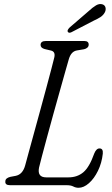

<svg xmlns="http://www.w3.org/2000/svg" viewBox="-20 -899 542 932"><path d="M303.5 0H29Q3.5 0 6 -19Q6 -34.5 30 -40.5L56.5 -45.5Q90 -52.5 102 -95.5Q107 -114.5 118.5 -156.2Q130 -198 144.8 -252.2Q159.5 -306.5 175.5 -364.2Q191.5 -422 205.5 -474.8Q219.5 -527.5 229.8 -566.2Q240 -605 243.5 -620Q250 -648 228 -653.5L196.5 -661Q177 -666.5 177 -681Q177 -700 203 -700H389Q410.5 -700 410.5 -682.5Q410.5 -673.5 404 -667.8Q397.5 -662 388 -660L352.5 -654Q325 -649 314 -611.5Q309 -594.5 297.5 -553.8Q286 -513 270.8 -458.8Q255.5 -404.5 239.2 -346Q223 -287.5 208.5 -233.8Q194 -180 183.5 -140.5Q173 -101 169.5 -85.5Q160 -38 204.5 -38H312Q355 -38 384.5 -62.8Q414 -87.5 437.5 -154Q447.5 -178.5 463 -178.5Q481.5 -178.5 479 -153Q474 -107.5 455.5 -69.8Q437 -32 411.8 -9.8Q386.5 12.5 361.5 12.5Q347.5 12.5 335.8 6.2Q324 0 303.5 0ZM409 -844Q430 -863.5 446.2 -873Q462.5 -882.5 477 -878Q489.5 -874 492.2 -862Q495 -850 488 -837.5Q480 -824 467.2 -815.8Q454.5 -807.5 435.5 -799L326.5 -742.5Q313.5 -736.5 309 -745Q306.5 -749.5 309.8 -755Q313 -760.5 318 -765.5Z"/></svg>

Font: Fraunces 72pt S100 Light
Style: Italic
Weight: 300
Italic angle: -16°
Version: Version 1.000; ttfautohint (v1.8.3)